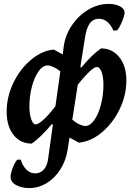

<svg xmlns="http://www.w3.org/2000/svg" viewBox="-20 -718 679 980"><path d="M625 -307Q625 -232 590.5 -160.5Q556 -89 499.5 -42Q443 5 382 10L335 -16L325 47Q316 103 287.5 147.5Q259 192 217.5 217Q176 242 129 242Q90 242 62 226.5Q34 211 34 185Q34 168 44.5 140Q55 112 68 97H86Q96 130 115.5 148.5Q135 167 160 167Q186 167 204 147Q222 127 226 90L250 -83L244 -84Q188 -17 142 15Q84 15 49 -29.5Q14 -74 14 -148Q14 -224 48.5 -295.5Q83 -367 139 -413.5Q195 -460 255 -465L300 -440L305 -479Q313 -539 347 -589Q381 -639 430.5 -668.5Q480 -698 534 -698Q569 -698 592.5 -685.5Q616 -673 616 -654Q616 -638 601 -603.5Q586 -569 577 -563L559 -562Q532 -622 485 -622Q455 -622 438 -598.5Q421 -575 413 -521L390 -375L396 -374Q448 -438 496 -471Q553 -471 589 -426Q625 -381 625 -307ZM263 -176 288 -354Q269 -369 251.5 -376.5Q234 -384 223 -384Q198 -384 176.5 -353.5Q155 -323 142.5 -274.5Q130 -226 130 -175Q130 -135 139.5 -109Q149 -83 162 -83Q176 -83 203.5 -108.5Q231 -134 263 -176ZM508 -285Q508 -326 498.5 -351Q489 -376 474 -376Q461 -376 435 -351Q409 -326 377 -286L349 -107Q368 -91 386 -83Q404 -75 415 -75Q440 -75 461.5 -105.5Q483 -136 495.5 -185Q508 -234 508 -285Z"/></svg>

Font: Alegreya
Style: Bold Italic
Weight: 700
Italic angle: -7°
Designer: Juan Pablo del Peral
Foundry: Huerta Tipografica
Version: Version 2.007; ttfautohint (v1.6)